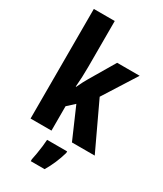

<svg xmlns="http://www.w3.org/2000/svg" viewBox="-239 -846 976 1153"><g transform="rotate(30 249.0 -269.5)"><path d="M198 -442Q198 -406 196.5 -371Q195 -336 192 -302H195Q205 -324 215.5 -344Q226 -364 235 -379L336 -550H492L347 -321L498 0H340L247 -214L198 -169V0H53V-760H198ZM342 72Q319 152 278 221H182V208Q186 190 190.5 163.5Q195 137 198.5 109Q202 81 203 61H342Z"/></g></svg>

Font: Noto Sans Lao Looped ExtraCondensed ExtraBold
Style: Regular
Weight: 800
Width: 2
Designer: Mark Frömberg, Ben Mitchell
Foundry: The Fontpad Ltd
Version: Version 1.002; ttfautohint (v1.8.4.7-5d5b)